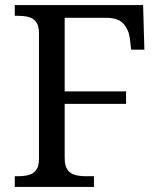

<svg xmlns="http://www.w3.org/2000/svg" viewBox="-20 -734 630 754"><path d="M38 0V-42H51Q73 -42 91.5 -46.5Q110 -51 121.5 -65.5Q133 -80 133 -109V-604Q133 -634 121.5 -648.5Q110 -663 91.5 -667.5Q73 -672 51 -672H38V-714H542L547 -539H495L490 -582Q486 -616 465.5 -640Q445 -664 398 -664H234V-375H475V-326H234V-114Q234 -83 245 -67.5Q256 -52 275 -47Q294 -42 316 -42H349V0Z"/></svg>

Font: Noto Serif Gujarati
Style: Regular
Weight: 400
Designer: Universal Thirst, Indian Type Foundry and the Monotype Design Team
Foundry: Monotype Imaging Inc.
Version: Version 2.102